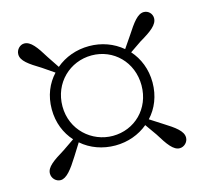

<svg xmlns="http://www.w3.org/2000/svg" viewBox="-78 -687 698 657"><g transform="rotate(-15 271.0 -359.0)"><path d="M131 -359C131 -442 195 -502 272 -502C349 -502 411 -442 411 -359C411 -276 349 -217 272 -217C198 -217 131 -275 131 -359ZM93 -359C93 -311 110 -271 137 -241L96 -213C55 -188 30 -171 30 -148C30 -131 44 -117 60 -117C81 -117 101 -143 126 -183L153 -226C185 -198 227 -183 272 -183C316 -183 357 -198 388 -224L417 -183C442 -142 460 -117 482 -117C498 -117 512 -131 512 -147C512 -170 487 -188 447 -213L405 -240C433 -270 450 -311 450 -359C450 -406 433 -447 406 -477L447 -505C488 -529 512 -547 512 -570C512 -586 499 -599 483 -599C461 -599 443 -574 417 -534L389 -493C357 -520 316 -535 272 -535C227 -535 186 -520 154 -493L126 -535C101 -576 83 -601 60 -601C45 -601 31 -587 31 -570C31 -547 56 -530 97 -505L138 -477C110 -447 93 -407 93 -359Z"/></g></svg>

Font: Noto Serif CJK SC Light
Style: Regular
Weight: 300
Designer: Ryoko NISHIZUKA 西塚涼子 (kana & ideographs); Frank Grießhammer (Latin, Greek & Cyrillic); Wenlong ZHANG 张文龙 (bopomofo); San
Foundry: Adobe
Version: Version 2.001;hotconv 1.1.0;makeotfexe 2.6.0